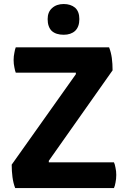

<svg xmlns="http://www.w3.org/2000/svg" viewBox="-20 -950 643 970"><path d="M548.8 -594.7Q548.8 -627.9 544.9 -657.2Q541 -685.5 531.2 -710.9Q374 -710.9 59.6 -710.9Q55.7 -701.2 52.7 -683.6Q48.8 -666 48.8 -646.5Q48.8 -627 52.7 -609.4Q55.7 -592.8 59.6 -583Q161.1 -583 363.3 -583Q363.3 -581.1 363.3 -575.2Q282.2 -460.9 39.1 -118.2Q39.1 -85 43 -55.7Q46.9 -25.4 56.6 0Q223.6 0 555.7 0Q560.5 -9.8 563.5 -27.3Q567.4 -45.9 567.4 -66.4Q567.4 -85.9 563.5 -102.5Q560.5 -120.1 555.7 -129.9Q446.3 -129.9 226.6 -129.9Q226.6 -131.8 226.6 -137.7Q307.6 -252 548.8 -594.7ZM301.8 -929.7Q265.6 -929.7 243.2 -909.2Q220.7 -889.6 220.7 -853.5Q220.7 -814.5 241.2 -793.9Q262.7 -774.4 301.8 -774.4Q337.9 -774.4 359.4 -793.9Q380.9 -814.5 380.9 -853.5Q380.9 -891.6 359.4 -911.1Q336.9 -929.7 301.8 -929.7Z"/></svg>

Font: cl
Style: Bold
Weight: 400
Designer: Mitja Miklavcic
Version: Version 7.504; 2011; Build 1021